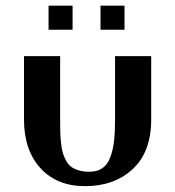

<svg xmlns="http://www.w3.org/2000/svg" viewBox="-20 -634 606 664"><path d="M63 0ZM188 -439.9V-220.2Q188 -192.9 188.5 -175.3Q189 -157.7 191.4 -136.7Q193.8 -115.7 198 -102.8Q202.1 -89.8 209.5 -76.7Q216.8 -63.5 227.5 -56.2Q238.3 -48.8 253.7 -44.4Q269 -40 289.1 -40Q316.4 -40 334.5 -52.7Q352.5 -65.4 361.8 -91.1Q371.1 -116.7 374.5 -146.7Q377.9 -176.8 377.9 -220.2V-439.9H502.9V-220.2Q502.9 -108.9 439.2 -49.6Q375.5 9.8 273.9 9.8Q176.8 9.8 119.9 -52.5Q63 -114.7 63 -220.2V-439.9ZM147.9 -531.2ZM410.6 -531.2ZM147.9 -614.3H231V-531.2H147.9ZM327.6 -614.3H410.6V-531.2H327.6Z"/></svg>

Font: Pfennig
Style: Bold
Weight: 700
Version: Version 20120410 ; ttfautohint (v0.8)